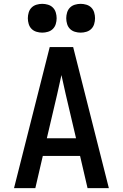

<svg xmlns="http://www.w3.org/2000/svg" viewBox="-20 -980 640 1000"><path d="M53 0 177 -490 239 -735H361L547 0H436L397 -168H203L164 0ZM376 -260 322 -490Q317 -515 311 -539.5Q305 -564 300 -589Q295 -564 289 -539.5Q283 -515 278 -490L224 -260ZM400 -810Q385 -810 370 -814.5Q355 -819 344.5 -829.5Q334 -840 329.5 -855Q325 -870 325 -885Q325 -900 329.5 -915Q334 -930 344.5 -940.5Q355 -951 370 -955.5Q385 -960 400 -960Q415 -960 430 -955.5Q445 -951 455.5 -940.5Q466 -930 470.5 -915Q475 -900 475 -885Q475 -870 470.5 -855Q466 -840 455.5 -829.5Q445 -819 430 -814.5Q415 -810 400 -810ZM200 -810Q185 -810 170 -814.5Q155 -819 144.5 -829.5Q134 -840 129.5 -855Q125 -870 125 -885Q125 -900 129.5 -915Q134 -930 144.5 -940.5Q155 -951 170 -955.5Q185 -960 200 -960Q215 -960 230 -955.5Q245 -951 255.5 -940.5Q266 -930 270.5 -915Q275 -900 275 -885Q275 -870 270.5 -855Q266 -840 255.5 -829.5Q245 -819 230 -814.5Q215 -810 200 -810Z"/></svg>

Font: Iosevka Custom SmBdEx
Style: Regular
Weight: 600
Width: 7
Monospace: yes
Designer: Belleve Invis
Foundry: Belleve Invis
Version: Version 11.2.4; ttfautohint (v1.8.4)